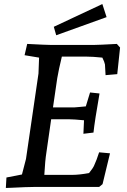

<svg xmlns="http://www.w3.org/2000/svg" viewBox="-20 -928 629 953"><path d="M12 -47 89 -62 109 -139 171 -563 174 -642 102 -654 115 -710Q210 -705 231 -705H448Q468 -705 560 -710L576 -692L562 -560L504 -555L501 -608Q499 -620 488 -642Q440 -647 410 -647H287Q271 -581 264 -539L243 -395H350L374 -397L406 -400L427 -469L474 -464Q450 -327 444 -270L394 -264L397 -331Q345 -336 323 -336H234L210 -169Q204 -132 200 -60H338Q373 -60 422 -69Q442 -94 447 -106Q460 -134 472 -172L526 -167L489 -14L472 0H358H146Q116 0 36 4L9 5ZM247 -795 488 -908 509 -843 259 -753Z"/></svg>

Font: Andada Pro Medium
Style: Italic
Weight: 500
Italic angle: -7°
Designer: Carolina Giovagnoli
Foundry: Huerta Tipografica
Version: Version 3.005; ttfautohint (v1.8.4)